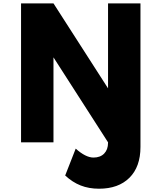

<svg xmlns="http://www.w3.org/2000/svg" viewBox="-20 -845 950 1140"><path d="M568 275.5Q683 275.5 748.5 210.5Q814 145.5 814 27.5V-825H621.5V-320.5L297.5 -825H105V0H297.5V-504.5L621.5 0V2.5Q621.5 43 598.5 66.8Q575.5 90.5 535 90.5Q489 90.5 429.5 37.5L367 197Q410 237 458.8 256.2Q507.5 275.5 568 275.5Z"/></svg>

Font: Spartan ExtraBold
Style: Regular
Weight: 800
Designer: Matt Bailey, Mirko Velimirovic
Foundry: Matt Bailey
Version: Version 1.003; ttfautohint (v1.8.3)